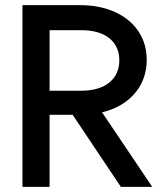

<svg xmlns="http://www.w3.org/2000/svg" viewBox="-20 -727 634 747"><path d="M67.4 -707H291Q367.7 -707 426.8 -680.4Q485.8 -653.8 518.3 -605.5Q550.8 -557.1 550.8 -494.1Q550.8 -443.4 529.8 -401.9Q508.8 -360.4 469.5 -331.5Q430.2 -302.7 377 -290L572.3 0H450.2L262.7 -280.3H172.9V0H67.4ZM294.9 -374Q365.2 -374 404.5 -405.3Q443.8 -436.5 444.3 -492.2Q443.8 -547.9 404.5 -578.9Q365.2 -609.9 294.9 -609.4H172.9V-374Z"/></svg>

Font: Wanted Sans Medium
Style: Regular
Weight: 500
Designer: Original Design by Kil Hyung-jin and Kang Hanbin, Wanted Lab, Inc; Hangeul from Source Han Sans by Jang Soo-young and Ka
Foundry: Wanted Lab, Inc.
Version: Version 1.001